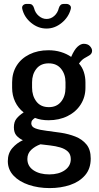

<svg xmlns="http://www.w3.org/2000/svg" viewBox="-20 -737 505 982"><path d="M234 225Q176 225 127 208.5Q78 192 49 161Q20 130 20 87Q20 47 43 20.5Q66 -6 97 -20Q77 -29 64 -44Q51 -59 51 -86Q51 -114 65 -131Q79 -148 101 -162Q73 -184 57.5 -216.5Q42 -249 42 -288V-316Q42 -364 65 -401Q88 -438 130.5 -459Q173 -480 228 -480Q262 -480 291.5 -471Q321 -462 344 -446Q360 -483 376.5 -498Q393 -513 408 -513Q429 -513 440 -501Q451 -489 451 -477Q451 -469 446.5 -462.5Q442 -456 434 -452Q424 -447 410.5 -438.5Q397 -430 384 -412Q401 -393 409 -368Q417 -343 417 -316V-288Q417 -241 393 -203Q369 -165 326 -143.5Q283 -122 228 -122Q189 -122 159 -134Q151 -129 145.5 -122.5Q140 -116 140 -106Q140 -88 162 -80Q184 -72 218.5 -68Q253 -64 292 -58Q331 -52 365.5 -38.5Q400 -25 422 1.5Q444 28 444 74Q444 126 415 159.5Q386 193 338.5 209Q291 225 234 225ZM232 155Q281 155 311.5 133.5Q342 112 342 77Q342 52 327 38Q312 24 288 17Q264 10 237.5 7Q211 4 187 1Q159 11 139.5 29.5Q120 48 120 76Q120 113 151.5 134Q183 155 232 155ZM230 -189Q270 -189 292.5 -217Q315 -245 315 -288V-316Q315 -357 292.5 -385Q270 -413 229 -413Q188 -413 166 -385Q144 -357 144 -316V-289Q144 -247 166 -218Q188 -189 230 -189ZM218 -591Q175 -591 139.5 -620Q104 -649 94 -691Q91 -703 98 -710Q105 -717 116 -717H129Q139 -717 145 -711.5Q151 -706 154 -696Q160 -671 178.5 -655.5Q197 -640 218 -640Q240 -640 257.5 -655.5Q275 -671 281 -696Q284 -706 290 -711.5Q296 -717 306 -717H319Q330 -717 337.5 -710Q345 -703 342 -691Q331 -649 295.5 -620Q260 -591 218 -591Z"/></svg>

Font: Dosis ExtraLight SemiBold
Style: Regular
Weight: 600
Version: Version 3.001; ttfautohint (v1.8.2)